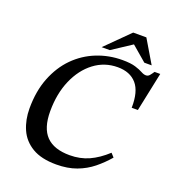

<svg xmlns="http://www.w3.org/2000/svg" viewBox="-150 -953 986 1082"><g transform="rotate(20 343.0 -412.5)"><path d="M309 11Q219 11 164 -22Q109 -55 84.5 -111Q60 -167 60 -235Q60 -339 92 -420Q124 -501 179 -556.5Q234 -612 306.5 -641Q379 -670 460 -670Q510 -670 538.5 -661Q567 -652 583 -643Q599 -634 612 -634Q625 -634 633.5 -644Q642 -654 652 -669H686L637 -435H600Q602 -532 562.5 -577.5Q523 -623 449 -623Q370 -623 308 -576Q246 -529 210.5 -447Q175 -365 175 -260Q175 -159 221.5 -111.5Q268 -64 362 -64Q425 -64 477 -87.5Q529 -111 580 -158L600 -136Q565 -95 523.5 -61.5Q482 -28 429.5 -8.5Q377 11 309 11ZM373 -698H324L463 -836H542L624 -698H580L490 -775Z"/></g></svg>

Font: STIX Two Text Medium
Style: Italic
Weight: 500
Italic angle: -12°
Designer: Ross Mills, John Hudson & Paul Hanslow, Tiro Typeworks Ltd; with prior portions MicroPress Inc. and Coen Hoffman, Elsevi
Foundry: Tiro Typeworks Ltd
Version: Version 2.13 b171